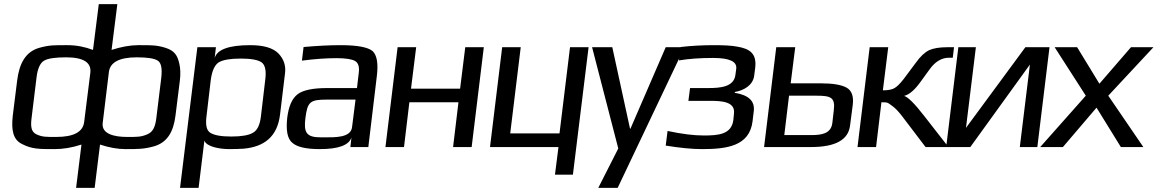

<svg xmlns="http://www.w3.org/2000/svg" viewBox="-20 -713 5613 931"><path d="M439 198 465 -12C510 3 551 10 588 10C650 10 677 10 725 -3C790 -21 821 -72 831 -153L852 -321C856 -353 855 -380 850 -402C841 -445 826 -467 783 -481C738 -495 713 -494 650 -494C611 -494 568 -486 521 -471L549 -693H459L431 -471C391 -486 350 -494 307 -494C244 -494 220 -495 170 -481C104 -462 73 -405 63 -321L42 -153C34 -82 43 -35 88 -14C135 10 169 10 245 10C286 10 329 3 375 -12L349 198ZM253 -49C205 -49 185 -48 156 -62C131 -74 128 -100 133 -140L157 -336C162 -381 175 -408 194 -419C213 -430 249 -435 300 -435C385 -435 424 -410 418 -360L388 -121C382 -73 337 -49 253 -49ZM478 -117 508 -364C514 -411 559 -435 643 -435C694 -435 728 -430 745 -419C762 -408 767 -381 762 -336L738 -140C733 -100 723 -74 695 -62C663 -48 643 -49 596 -49C535 -49 471 -63 478 -117Z M1092 10C1119 10 1142 9 1161 8C1260 -1 1325 -49 1338 -158L1362 -357C1367 -394 1356 -427 1330 -454C1303 -481 1258 -494 1193 -494C1090 -494 1033 -473 1021 -432L1027 -484H937L853 198H943L971 -31C982 -1 1046 10 1092 10ZM1245 -147C1240 -106 1227 -80 1206 -69C1186 -57 1151 -51 1102 -51C1052 -51 1019 -57 1000 -69C982 -80 976 -106 981 -147L1002 -325C1008 -370 1021 -398 1041 -411C1062 -423 1097 -429 1147 -429C1197 -429 1230 -423 1248 -411C1266 -398 1272 -370 1266 -325Z M1766 0 1807 -342C1815 -404 1808 -445 1787 -465C1765 -484 1713 -494 1632 -494C1579 -494 1519 -491 1452 -485L1444 -419C1506 -427 1562 -431 1611 -431C1657 -431 1687 -426 1702 -417C1717 -408 1723 -390 1720 -363L1711 -286H1566C1497 -286 1449 -276 1423 -256C1396 -235 1380 -198 1373 -144C1366 -82 1373 -41 1397 -21C1420 0 1465 10 1531 10C1621 10 1672 -9 1684 -46L1679 0ZM1461 -141C1471 -220 1484 -230 1565 -230H1704L1687 -96C1681 -45 1605 -47 1553 -47H1535C1465 -47 1452 -71 1461 -141Z M2267 0 2326 -484H2236L2211 -283H1973L1998 -484H1908L1849 0H1939L1965 -217H2203L2177 0Z M2758 134 2834 -484H2744L2693 -66H2454L2505 -484H2415L2356 0H2688L2671 134Z M3299 -484H3208L3037 -89H3035L2949 -484H2851L2978 7L2881 198H2975Z M3637 -346 3642 -385C3650 -454 3615 -477 3554 -487C3528 -492 3491 -494 3443 -494C3385 -494 3331 -491 3280 -485L3272 -420C3319 -428 3374 -432 3437 -432C3517 -432 3554 -415 3550 -380L3546 -350C3539 -291 3472 -286 3414 -286H3326L3318 -224H3423C3481 -224 3546 -220 3539 -162L3536 -131C3527 -61 3463 -56 3393 -56C3345 -56 3287 -63 3217 -78L3208 -7C3276 4 3335 10 3385 10C3505 10 3614 -5 3629 -124L3635 -174C3641 -223 3610 -252 3543 -263V-267C3586 -274 3631 -299 3637 -346Z M3913 0C4031 0 4094 -35 4102 -105L4115 -205C4120 -246 4110 -274 4085 -288C4060 -302 4018 -309 3958 -309H3814L3836 -484H3744L3685 0ZM3914 -58H3783L3806 -249H3939C4008 -249 4031 -241 4023 -178L4016 -117C4010 -65 3964 -58 3914 -58Z M4138 0H4228L4254 -217C4285 -217 4282 -217 4307 -199C4322 -188 4337 -172 4354 -150L4468 0H4579L4462 -150C4415 -211 4382 -243 4364 -248C4389 -254 4416 -277 4445 -318L4490 -380C4516 -415 4547 -433 4581 -433H4600L4606 -484H4572C4535 -484 4507 -479 4486 -470C4465 -460 4443 -440 4421 -409L4362 -330C4344 -307 4329 -292 4316 -285C4303 -278 4285 -275 4261 -275L4287 -484H4197Z M4685 0 4974 -400 4925 0H5010L5069 -484H4952L4664 -93L4712 -484H4627L4568 0Z M5524 0 5354 -249 5573 -484H5464L5311 -307L5203 -484H5094L5245 -249L5024 0H5134L5297 -191L5415 0Z"/></svg>

Font: Gamestation Display
Style: Italic
Weight: 400
Designer: Jonas Hecksher
Foundry: Jonas Hecksher, Playtypeª, e-types AS
Version: Version 1.003